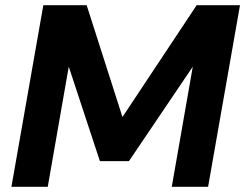

<svg xmlns="http://www.w3.org/2000/svg" viewBox="-20 -720 945 740"><path d="M24 0 147 -700H314L452 -269L738 -700H905L782 0H642L723 -463L477 -99H365L245 -463L164 0Z"/></svg>

Font: DM Sans 20pt ExtraBold
Style: Italic
Weight: 800
Italic angle: -10°
Version: Version 4.004;gftools[0.9.30]